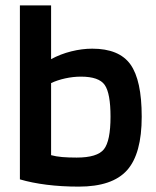

<svg xmlns="http://www.w3.org/2000/svg" viewBox="-20 -685 581 714"><path d="M323 -504Q423 -504 465 -445.5Q507 -387 507 -251Q507 -113 452.5 -52Q398 9 273 9Q209 9 153.5 2Q98 -5 54 -18V-665H170V-465Q205 -484 245 -494Q285 -504 323 -504ZM391 -251Q391 -338 369.5 -369Q348 -400 281 -400Q252 -400 222.5 -393.5Q193 -387 170 -376V-108Q188 -103 211 -101Q234 -99 265 -99Q342 -99 366.5 -130Q391 -161 391 -251Z"/></svg>

Font: Blinker SemiBold
Style: Regular
Weight: 600
Designer: Juergen Huber
Foundry: supertype
Version: Version 1.015;PS 1.15;hotconv 1.0.88;makeotf.lib2.5.647800